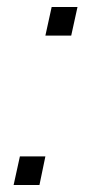

<svg xmlns="http://www.w3.org/2000/svg" viewBox="-20 -530 246 550"><path d="M110 -428 128 -510H202L184 -428ZM19 0 37 -82H110L93 0Z"/></svg>

Font: Saira SemiExpanded Light
Style: Italic
Weight: 300
Width: 6
Italic angle: -12°
Designer: Hector Gatti with collaboration of the Omnibus-Type team
Foundry: Omnibus-Type
Version: Version 1.101